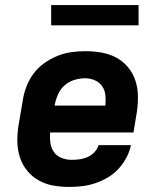

<svg xmlns="http://www.w3.org/2000/svg" viewBox="-20 -730 640 758"><path d="M253 8Q221 8 190 2.5Q159 -3 132.5 -18Q106 -33 87 -56.5Q68 -80 58.5 -109Q49 -138 48.5 -170Q48 -202 53 -234L70 -334Q74 -361 84.5 -388.5Q95 -416 112.5 -439.5Q130 -463 154.5 -480.5Q179 -498 206 -509Q233 -520 261 -524Q289 -528 316 -528Q349 -528 380.5 -522.5Q412 -517 439 -502.5Q466 -488 485.5 -464.5Q505 -441 514.5 -412Q524 -383 524.5 -350.5Q525 -318 520 -286L507 -207H178Q176 -186 179 -165.5Q182 -145 193 -129.5Q204 -114 223 -106.5Q242 -99 262 -99Q278 -99 294 -101Q310 -103 325 -109.5Q340 -116 352.5 -129Q365 -142 369 -157H497Q492 -132 479 -107.5Q466 -83 447.5 -63Q429 -43 405 -29Q381 -15 355.5 -6.5Q330 2 304.5 5Q279 8 253 8ZM196 -313H396Q398 -334 396 -354Q394 -374 383.5 -389.5Q373 -405 354.5 -413Q336 -421 316 -421Q295 -421 273.5 -414.5Q252 -408 235 -393Q218 -378 209 -357.5Q200 -337 196 -317ZM527 -630H182V-710H527Z"/></svg>

Font: Iosevka Aile Extrabold Oblique
Style: Regular
Weight: 800
Italic angle: -9°
Designer: Belleve Invis
Foundry: Belleve Invis
Version: Version 31.1.0; ttfautohint (v1.8.4)